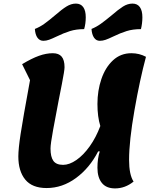

<svg xmlns="http://www.w3.org/2000/svg" viewBox="-20 -1022 846 1068"><path d="M522 -89Q522 -140 535 -180H526Q479 -88 403 -32Q327 24 239 24Q159 24 120.5 -23Q82 -70 82 -152Q82 -194 94.5 -276Q107 -358 147 -576L103 -665Q156 -697 196.5 -711.5Q237 -726 274 -726Q307 -726 323 -707Q339 -688 339 -648Q339 -630 324 -553.5Q309 -477 306 -462Q290 -380 275.5 -300Q261 -220 261 -196Q261 -149 277 -127Q293 -105 331 -105Q366 -105 405 -132Q444 -159 479 -208Q514 -257 538 -321Q522 -372 522 -444Q522 -518 544 -582.5Q566 -647 608.5 -686.5Q651 -726 711 -726Q755 -726 792 -706Q758 -580 728 -409Q698 -238 698 -133Q698 -50 723 -12Q676 26 620 26Q571 26 546.5 -4.5Q522 -35 522 -89ZM174 -861Q202 -872 227 -890Q252 -908 285 -936Q324 -970 350 -986Q376 -1002 402 -1002Q429 -1002 443 -982.5Q457 -963 457 -926Q457 -890 448 -860Q404 -860 369 -849Q334 -838 295 -819Q270 -807 253.5 -801Q237 -795 221 -795Q201 -795 188.5 -812Q176 -829 174 -861ZM489 -861Q516 -872 540.5 -889.5Q565 -907 600 -936Q638 -969 664 -985.5Q690 -1002 717 -1002Q744 -1002 758 -982.5Q772 -963 772 -926Q772 -892 764 -860Q719 -860 684 -849Q649 -838 610 -819Q583 -806 567 -800.5Q551 -795 535 -795Q515 -795 503 -812.5Q491 -830 489 -861Z"/></svg>

Font: Lemonada SemiBold
Style: Regular
Weight: 600
Designer: Mohamed Gaber (Arabic) Eduardo Tunni (Latin)
Foundry: Kief Type Foundry
Version: Version 3.006